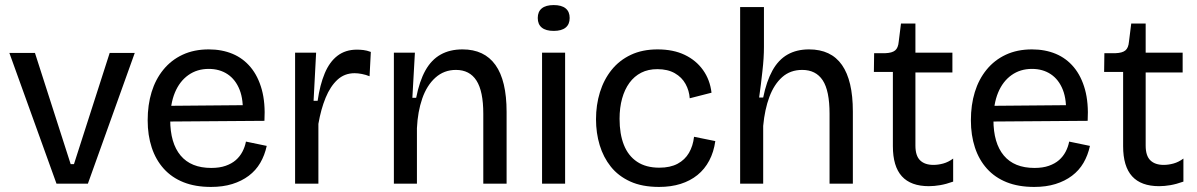

<svg xmlns="http://www.w3.org/2000/svg" viewBox="-20 -725 4724 758"><path d="M203 0 17 -516H118L259 -77H272L413 -516H512L327 0Z M813 13Q751 13 704.5 -5.5Q658 -24 626.5 -59Q595 -94 579 -142.5Q563 -191 563 -250Q563 -311 578.5 -361.5Q594 -412 625 -450Q656 -488 701 -509Q746 -530 804 -530Q856 -530 898 -512.5Q940 -495 969.5 -459.5Q999 -424 1013.5 -371.5Q1028 -319 1024 -248L620 -245V-307L967 -310L938 -269Q942 -330 926 -370.5Q910 -411 878.5 -432Q847 -453 804 -453Q758 -453 723.5 -428.5Q689 -404 670.5 -359.5Q652 -315 652 -252Q652 -160 693 -111Q734 -62 814 -62Q847 -62 871 -70.5Q895 -79 911 -93Q927 -107 937 -126Q947 -145 951 -166L1033 -149Q1025 -112 1007.5 -82Q990 -52 962 -31Q934 -10 897 1.5Q860 13 813 13Z M1145 0V-274V-517H1228L1218 -327H1234Q1243 -390 1262 -435.5Q1281 -481 1312.5 -505Q1344 -529 1389 -529Q1401 -529 1414.5 -527.5Q1428 -526 1444 -520L1439 -424Q1424 -430 1408.5 -433Q1393 -436 1380 -436Q1340 -436 1312 -410Q1284 -384 1265.5 -339Q1247 -294 1237 -236V0Z M1535 0V-308V-517H1618L1608 -339H1623Q1636 -405 1659.5 -447Q1683 -489 1719.5 -509.5Q1756 -530 1806 -530Q1892 -530 1936 -468.5Q1980 -407 1980 -283V0H1888V-276Q1888 -365 1861 -407Q1834 -449 1780 -449Q1733 -449 1699 -418.5Q1665 -388 1647 -336Q1629 -284 1626 -219V0Z M2120 0V-517H2211V0ZM2166 -603Q2135 -603 2119 -616Q2103 -629 2103 -654Q2103 -679 2119 -692Q2135 -705 2166 -705Q2197 -705 2213 -692Q2229 -679 2229 -654Q2229 -629 2213 -616Q2197 -603 2166 -603Z M2582 13Q2515 13 2468 -8.5Q2421 -30 2391.5 -67Q2362 -104 2347.5 -152Q2333 -200 2333 -254Q2333 -311 2348.5 -361Q2364 -411 2394.5 -449Q2425 -487 2470.5 -508.5Q2516 -530 2576 -530Q2638 -530 2683 -508.5Q2728 -487 2755.5 -448.5Q2783 -410 2789 -359L2703 -337Q2701 -367 2686.5 -393.5Q2672 -420 2644 -436Q2616 -452 2575 -452Q2539 -452 2511.5 -438Q2484 -424 2465 -398Q2446 -372 2436 -336Q2426 -300 2426 -256Q2426 -196 2443 -153Q2460 -110 2495 -86.5Q2530 -63 2583 -63Q2626 -63 2655 -78.5Q2684 -94 2700 -121.5Q2716 -149 2720 -185L2804 -168Q2798 -125 2780 -91Q2762 -57 2733.5 -34Q2705 -11 2667 1Q2629 13 2582 13Z M2902 0V-299V-697H2996V-539Q2996 -518 2994.5 -494Q2993 -470 2990 -444.5Q2987 -419 2984 -392.5Q2981 -366 2977 -340H2993Q3006 -404 3029.5 -446.5Q3053 -489 3089 -509.5Q3125 -530 3174 -530Q3261 -530 3304 -468.5Q3347 -407 3347 -285V0H3255V-276Q3255 -367 3228 -408Q3201 -449 3147 -449Q3100 -449 3068 -420.5Q3036 -392 3017.5 -342.5Q2999 -293 2993 -228V0Z M3647 10Q3576 10 3540.5 -29Q3505 -68 3505 -148V-441H3430L3431 -515H3475Q3502 -516 3514 -526Q3526 -536 3528 -560L3537 -632H3594V-517H3740V-439H3594V-150Q3594 -110 3612.5 -92Q3631 -74 3665 -74Q3684 -74 3704 -79.5Q3724 -85 3743 -99V-8Q3715 2 3691.5 6Q3668 10 3647 10Z M4063 13Q4001 13 3954.5 -5.5Q3908 -24 3876.5 -59Q3845 -94 3829 -142.5Q3813 -191 3813 -250Q3813 -311 3828.5 -361.5Q3844 -412 3875 -450Q3906 -488 3951 -509Q3996 -530 4054 -530Q4106 -530 4148 -512.5Q4190 -495 4219.5 -459.5Q4249 -424 4263.5 -371.5Q4278 -319 4274 -248L3870 -245V-307L4217 -310L4188 -269Q4192 -330 4176 -370.5Q4160 -411 4128.5 -432Q4097 -453 4054 -453Q4008 -453 3973.5 -428.5Q3939 -404 3920.5 -359.5Q3902 -315 3902 -252Q3902 -160 3943 -111Q3984 -62 4064 -62Q4097 -62 4121 -70.5Q4145 -79 4161 -93Q4177 -107 4187 -126Q4197 -145 4201 -166L4283 -149Q4275 -112 4257.5 -82Q4240 -52 4212 -31Q4184 -10 4147 1.5Q4110 13 4063 13Z M4556 10Q4485 10 4449.5 -29Q4414 -68 4414 -148V-441H4339L4340 -515H4384Q4411 -516 4423 -526Q4435 -536 4437 -560L4446 -632H4503V-517H4649V-439H4503V-150Q4503 -110 4521.5 -92Q4540 -74 4574 -74Q4593 -74 4613 -79.5Q4633 -85 4652 -99V-8Q4624 2 4600.5 6Q4577 10 4556 10Z"/></svg>

Font: Bricolage Grotesque 28pt
Style: Regular
Weight: 400
Version: Version 1.001;gftools[0.9.33.dev8+g029e19f]